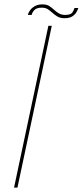

<svg xmlns="http://www.w3.org/2000/svg" viewBox="-20 -855 377 875"><path d="M44 0 200.5 -737.5H216L59.5 0ZM337 -818.5Q335 -812 329.2 -801Q323.5 -790 310.5 -781Q297.5 -772 274 -772Q254.5 -772 241.2 -780Q228 -788 216.5 -798.5Q207.5 -807 197 -813.5Q186.5 -820 170.5 -820Q146 -820 136 -808.5Q126 -797 124.5 -787H107Q108.5 -795.5 116 -806.8Q123.5 -818 137.8 -826.5Q152 -835 173.5 -835Q193.5 -835 205 -827.2Q216.5 -819.5 227.5 -809.5Q238.5 -799.5 250 -793.2Q261.5 -787 277 -787Q303 -787 310.2 -798.8Q317.5 -810.5 319.5 -818.5Z"/></svg>

Font: Epilogue Thin
Style: Italic
Weight: 250
Italic angle: -12°
Designer: Tyler Finck
Foundry: Etcetera Type Co
Version: Version 2.112